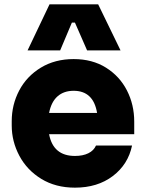

<svg xmlns="http://www.w3.org/2000/svg" viewBox="-20 -844 668 884"><path d="M34 -266V-286Q34 -362 68.5 -427.5Q103 -493 168 -532.5Q233 -572 319 -572Q405 -572 468 -532.5Q531 -493 564.5 -427.5Q598 -362 598 -284V-226H206Q225 -126 325 -126Q362 -126 387 -138.5Q412 -151 422 -174H588Q570 -87 499.5 -33.5Q429 20 325 20Q236 20 170 -20.5Q104 -61 69 -127Q34 -193 34 -266ZM427 -324Q410 -426 319 -426Q274 -426 245 -400.5Q216 -375 206 -324ZM208 -824H432L535 -612H381L325 -740H311L257 -612H107Z"/></svg>

Font: Sora-SIA ExtraBold
Style: Regular
Weight: 800
Designer: Jonathan Barnbrook, Julián Moncada
Foundry: Barnbrook Fonts
Version: Version 2.000